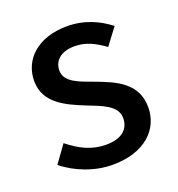

<svg xmlns="http://www.w3.org/2000/svg" viewBox="-109 -652 698 754"><g transform="rotate(-20 240.0 -275.5)"><path d="M236 11C372 11 444 -63 444 -154C444 -256 360 -290 283 -319C223 -341 165 -359 165 -408C165 -448 194 -478 254 -478C301 -478 338 -458 377 -430L429 -499C385 -533 327 -562 252 -562C131 -562 58 -494 58 -403C58 -311 142 -274 214 -245C274 -221 337 -201 337 -148C337 -104 307 -72 239 -72C179 -72 132 -96 83 -135L31 -63C83 -20 161 11 236 11Z"/></g></svg>

Font: Bithumb Trading Sans Medium
Style: Regular
Weight: 500
Designer: Ham Hyungwon
Foundry: Bithumb
Version: Version 1.200;FEAKit 1.0